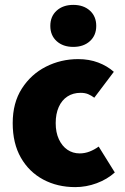

<svg xmlns="http://www.w3.org/2000/svg" viewBox="-20 -754 512 786"><path d="M288 12Q215 12 157 -19Q99 -50 65.5 -108.5Q32 -167 32 -250Q32 -333 69.5 -391.5Q107 -450 168 -481Q229 -512 300 -512Q345 -512 382 -498Q419 -484 446 -460L366 -354Q354 -363 341 -368.5Q328 -374 310 -374Q279 -374 256 -359Q233 -344 220.5 -316Q208 -288 208 -250Q208 -212 221 -184Q234 -156 256 -141Q278 -126 306 -126Q327 -126 346.5 -133.5Q366 -141 384 -154L450 -48Q419 -20 376 -4Q333 12 288 12ZM280 -562Q238 -562 212 -585.5Q186 -609 186 -648Q186 -687 212 -710.5Q238 -734 280 -734Q322 -734 348 -710.5Q374 -687 374 -648Q374 -609 348 -585.5Q322 -562 280 -562Z"/></svg>

Font: Source Sans 3 ExtraLight Black
Style: Regular
Weight: 900
Version: Version 3.052;hotconv 1.1.0;makeotfexe 2.6.0